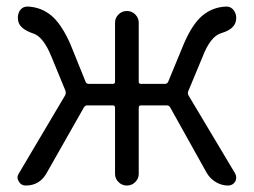

<svg xmlns="http://www.w3.org/2000/svg" viewBox="-20 -574 785 594"><path d="M562.5 -292Q559.6 -285.2 563.5 -278.3L707 -38.1Q710.9 -31.2 710.9 -25.4Q710.9 -18.6 708 -12.7Q700.2 0 685.5 0Q666 0 648.4 -10.3Q630.9 -20.5 620.1 -38.1L506.8 -241.2Q502.9 -248 496.1 -248H416Q409.2 -248 409.2 -240.2V-36.1Q409.2 -21.5 398.4 -10.7Q387.7 0 372.6 0Q357.4 0 346.7 -10.7Q335.9 -21.5 335.9 -36.1V-240.2Q335.9 -248 329.1 -248H250Q243.2 -248 239.3 -241.2L124 -38.1Q102.5 0 59.6 0Q44.9 0 38.1 -12.7Q34.2 -18.6 34.2 -24.9Q34.2 -31.2 38.1 -37.1L181.6 -279.3Q184.6 -286.1 182.6 -293L139.6 -397.5Q114.3 -460.9 82 -470.7Q41 -484.4 36.1 -509.8Q35.2 -514.6 35.2 -519.5Q35.2 -530.3 41 -541Q49.8 -553.7 64.5 -553.7Q65.4 -553.7 66.4 -553.7Q107.4 -551.8 138.7 -525.9Q169.9 -500 197.3 -438.5L245.1 -320.3Q248 -314.5 254.9 -314.5H329.1Q335.9 -314.5 335.9 -321.3V-503.9Q335.9 -518.6 346.7 -529.3Q357.4 -540 372.6 -540Q387.7 -540 398.4 -529.3Q409.2 -518.6 409.2 -503.9V-321.3Q409.2 -314.5 416 -314.5H489.3Q497.1 -314.5 500 -320.3L548.8 -438.5Q575.2 -500 606.4 -525.9Q637.7 -551.8 678.7 -553.7Q679.7 -553.7 680.7 -553.7Q695.3 -553.7 704.1 -541Q710.9 -530.3 710.9 -518.6Q710.9 -514.6 710 -509.8Q705.1 -483.4 665 -471.7Q630.9 -461.9 606.4 -397.5Z"/></svg>

Font: Gen Jyuu Gothic P Normal
Style: Regular
Weight: 300
Designer: [Source Han Sans]
Ryoko NISHIZUKA  (kana & ideographs); Paul D. Hunt (Latin, Greek & Cyrillic); Wenlong ZHANG  (bopomofo
Version: Version 1.002.20150607